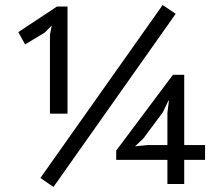

<svg xmlns="http://www.w3.org/2000/svg" viewBox="-20 -733 877 765"><path d="M628 -713 680 -678 193 12 141 -24ZM797 -96H714V0H647V-96H443V-133L669 -435H714V-155H797ZM647 -283 653 -332H651L629 -286L551 -181L518 -150L568 -155H647ZM179 -595 186 -631 158 -603 80 -556 53 -605 207 -707H249V-280H179Z"/></svg>

Font: PTSans
Style: Regular
Weight: 400
Designer: A.Korolkova, O.Umpeleva, V.Yefimov
Foundry: ParaType Ltd
Version: Version 2.003W OFL